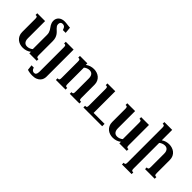

<svg xmlns="http://www.w3.org/2000/svg" viewBox="99 -1724 2929 2929"><g transform="rotate(45 1563.5 -259.5)"><path d="M376 -389.2Q376 -417 369.6 -437Q363.3 -457 354 -473.4Q344.7 -489.7 333.7 -503.9Q322.8 -518.1 313.5 -533.9Q304.2 -549.8 297.9 -568.8Q291.5 -587.9 291.5 -614.3Q291.5 -637.2 300 -657.5Q308.6 -677.7 325.2 -693.1Q341.8 -708.5 366.5 -717.5Q391.1 -726.6 422.9 -726.6Q436.5 -726.6 452.6 -724.9Q468.8 -723.1 485.4 -721.2Q502 -719.2 517.6 -717.5Q533.2 -715.8 545.9 -715.8L555.2 -613.3H495.6Q488.3 -634.3 481 -647.2Q473.6 -660.2 465.3 -667Q457 -673.8 448.2 -676Q439.5 -678.2 429.2 -678.2Q414.1 -678.2 404.3 -673.8Q394.5 -669.4 389.2 -662.1Q383.8 -654.8 381.6 -645.3Q379.4 -635.7 379.4 -626Q379.4 -605.5 388.7 -590.8Q397.9 -576.2 412.1 -562.3Q426.3 -548.3 442.4 -533.4Q458.5 -518.6 472.7 -498.3Q486.8 -478 496.1 -450Q505.4 -421.9 505.4 -382.3V-85Q505.4 -69.8 506.8 -60.5Q508.3 -51.3 511.7 -45.9Q515.1 -40.5 519.8 -38.6Q524.4 -36.6 531.2 -36.6H544.9V0H384.8V-34.2Q356.9 -11.7 322 -0.5Q287.1 10.7 250.5 10.7Q217.3 10.7 186 0.5Q154.8 -9.8 130.6 -30.3Q106.4 -50.8 91.6 -81.8Q76.7 -112.8 76.7 -154.8V-433.6Q76.7 -448.7 75.2 -458Q73.7 -467.3 70.3 -472.7Q66.9 -478 62 -480Q57.1 -481.9 50.8 -481.9H37.6V-518.6H206.1V-147.5Q206.1 -119.1 212.9 -100.1Q219.7 -81.1 230.7 -69.8Q241.7 -58.6 256.1 -53.7Q270.5 -48.8 286.1 -48.8Q309.6 -48.8 334.2 -58.3Q358.9 -67.9 376 -83.5Z M821.3 67.9Q821.3 88.9 814 113.3Q806.6 137.7 787.8 158.9Q769 180.2 736.3 194.3Q703.6 208.5 652.8 208.5Q637.7 208.5 622.6 207Q607.4 205.6 593.5 203.4Q579.6 201.2 567.6 198.2Q555.7 195.3 546.9 191.9L537.1 105H585.9Q589.8 120.6 596.2 131.3Q602.5 142.1 610.4 148.4Q618.2 154.8 627.2 157.5Q636.2 160.2 645.5 160.2Q655.3 160.2 663.8 156.5Q672.4 152.8 678.5 144.5Q684.6 136.2 688.2 122.8Q691.9 109.4 691.9 89.8V-433.6Q691.9 -448.7 690.4 -458Q689 -467.3 685.5 -472.7Q682.1 -478 677.2 -480Q672.4 -481.9 666 -481.9H652.8V-518.6H821.3Z M1127 -85Q1127 -69.8 1128.4 -60.5Q1129.9 -51.3 1133.3 -45.9Q1136.7 -40.5 1141.4 -38.6Q1146 -36.6 1152.8 -36.6H1166V0H958V-36.6H971.7Q978 -36.6 982.9 -38.6Q987.8 -40.5 991.2 -45.9Q994.6 -51.3 996.1 -60.5Q997.6 -69.8 997.6 -85V-433.6Q997.6 -448.7 996.1 -458Q994.6 -467.3 991.2 -472.7Q987.8 -478 982.9 -480Q978 -481.9 971.7 -481.9H958V-518.6H1118.2V-484.4Q1146 -506.8 1180.9 -518.1Q1215.8 -529.3 1252.4 -529.3Q1285.2 -529.3 1316.7 -519Q1348.1 -508.8 1372.3 -488.3Q1396.5 -467.8 1411.4 -436.5Q1426.3 -405.3 1426.3 -363.8V-85Q1426.3 -69.8 1427.7 -60.5Q1429.2 -51.3 1432.6 -45.9Q1436 -40.5 1440.7 -38.6Q1445.3 -36.6 1452.1 -36.6H1465.3V0H1257.3V-36.6H1271Q1277.3 -36.6 1282.2 -38.6Q1287.1 -40.5 1290.5 -45.9Q1293.9 -51.3 1295.4 -60.5Q1296.9 -69.8 1296.9 -85V-371.1Q1296.9 -399.4 1290 -418.5Q1283.2 -437.5 1272.2 -448.7Q1261.2 -460 1246.6 -464.8Q1231.9 -469.7 1216.8 -469.7Q1193.4 -469.7 1168.7 -460.2Q1144 -450.7 1127 -435.1Z M1956.5 0H1551.3V-36.6H1564.9Q1571.3 -36.6 1576.2 -38.6Q1581.1 -40.5 1584.5 -45.9Q1587.9 -51.3 1589.4 -60.5Q1590.8 -69.8 1590.8 -85V-433.6Q1590.8 -448.7 1589.4 -458Q1587.9 -467.3 1584.5 -472.7Q1581.1 -478 1576.2 -480Q1571.3 -481.9 1564.9 -481.9H1551.3V-518.6H1720.2V-51.3H1956.5Z M2317.9 -433.6Q2317.9 -448.7 2316.4 -458Q2314.9 -467.3 2311.5 -472.7Q2308.1 -478 2303.2 -480Q2298.3 -481.9 2292 -481.9H2278.8V-518.6H2447.3V-85Q2447.3 -69.8 2448.7 -60.5Q2450.2 -51.3 2453.6 -45.9Q2457 -40.5 2461.7 -38.6Q2466.3 -36.6 2473.1 -36.6H2486.8V0H2326.7V-34.2Q2298.8 -11.7 2263.9 -0.5Q2229 10.7 2192.4 10.7Q2159.2 10.7 2127.9 0.5Q2096.7 -9.8 2072.5 -30.3Q2048.3 -50.8 2033.4 -81.8Q2018.6 -112.8 2018.6 -154.8V-433.6Q2018.6 -448.7 2017.1 -458Q2015.6 -467.3 2012.2 -472.7Q2008.8 -478 2003.9 -480Q1999 -481.9 1992.7 -481.9H1979.5V-518.6H2147.9V-147.5Q2147.9 -119.1 2154.8 -100.1Q2161.6 -81.1 2172.6 -69.8Q2183.6 -58.6 2198 -53.7Q2212.4 -48.8 2228 -48.8Q2251.5 -48.8 2276.1 -58.3Q2300.8 -67.9 2317.9 -83.5Z M2621.6 -630.9Q2621.6 -646 2620.1 -655.3Q2618.7 -664.6 2615.2 -669.9Q2611.8 -675.3 2606.9 -677.2Q2602.1 -679.2 2595.7 -679.2H2582V-715.8H2751V-491.2Q2780.3 -511.7 2812.3 -520.5Q2844.2 -529.3 2875.5 -529.3Q2907.2 -529.3 2938.5 -519.5Q2969.7 -509.8 2994.6 -489.7Q3019.5 -469.7 3034.9 -438.2Q3050.3 -406.7 3050.3 -363.8V-85Q3050.3 -69.8 3051.8 -60.5Q3053.2 -51.3 3056.6 -45.9Q3060.1 -40.5 3064.7 -38.6Q3069.3 -36.6 3076.2 -36.6H3089.4V0H2881.3V-36.6H2895Q2901.4 -36.6 2906.2 -38.6Q2911.1 -40.5 2914.6 -45.9Q2918 -51.3 2919.4 -60.5Q2920.9 -69.8 2920.9 -85V-371.1Q2920.9 -399.9 2914.1 -418.9Q2907.2 -438 2896 -449.2Q2884.8 -460.4 2870.4 -465.1Q2856 -469.7 2840.8 -469.7Q2828.6 -469.7 2815.9 -466.8Q2803.2 -463.9 2791.3 -459.2Q2779.3 -454.6 2768.8 -448.2Q2758.3 -441.9 2751 -435.1V113.8Q2751 128.9 2752.4 138.2Q2753.9 147.5 2757.3 152.8Q2760.7 158.2 2765.4 160.2Q2770 162.1 2776.9 162.1H2790V198.7H2582V162.1H2595.7Q2602.1 162.1 2606.9 160.2Q2611.8 158.2 2615.2 152.8Q2618.7 147.5 2620.1 138.2Q2621.6 128.9 2621.6 113.8Z"/></g></svg>

Font: Arian AMU Serif
Style: Bold
Weight: 700
Designer: Ruben Hakobyan (Tarumian)
Foundry: Ruben Hakobyan (Tarumian)
Version: Version 1.002